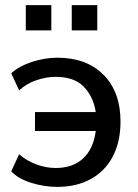

<svg xmlns="http://www.w3.org/2000/svg" viewBox="-20 -723 540 752"><path d="M204 9Q153 9 102 -7Q51 -23 24 -52L55 -119Q84 -93 122.5 -79Q161 -65 198 -65Q265 -65 305.5 -102.5Q346 -140 355 -210H117V-284H355Q346 -344 308.5 -383Q271 -422 198 -422Q162 -422 123 -409Q84 -396 55 -369L24 -436Q55 -464 105 -480.5Q155 -497 205 -497Q319 -497 385.5 -430Q452 -363 452 -247Q452 -168 422 -110.5Q392 -53 336 -22Q280 9 204 9ZM261 -604V-703H361V-604ZM81 -604V-703H181V-604Z"/></svg>

Font: Nunito Sans SemiBold
Style: Regular
Weight: 600
Designer: Vernon Adams
Foundry: Vernon Adams
Version: Version 3.101; ttfautohint (v1.8.4.7-5d5b);gftools[0.9.27]